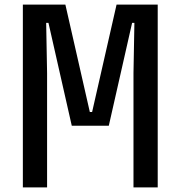

<svg xmlns="http://www.w3.org/2000/svg" viewBox="-20 -820 790 840"><path d="M80 -800H266L373 -330H383L490 -800H670V0H564V-500L568 -720H558L456 -270H294L192 -720H182L186 -500V0H80Z"/></svg>

Font: Martian Mono VF sWd Rg
Style: Regular
Weight: 400
Width: 6
Monospace: yes
Designer: Roman Shamin
Foundry: Evil Martians
Version: Version 1.100